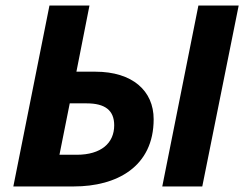

<svg xmlns="http://www.w3.org/2000/svg" viewBox="-20 -671 879 691"><path d="M28 0H246C399 0 533 -70 533 -242C533 -344 457 -413 323 -413H255L302 -651H158ZM194 -114 231 -299H292C358 -299 391 -274 391 -220C391 -156 344 -114 256 -114ZM564 0H708L839 -651H694Z"/></svg>

Font: Source Sans Pro
Style: Bold Italic
Weight: 700
Italic angle: -11°
Designer: Paul D. Hunt
Foundry: Adobe Systems Incorporated
Version: Version 3.006;hotconv 1.0.111;makeotfexe 2.5.65597